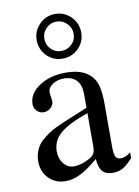

<svg xmlns="http://www.w3.org/2000/svg" viewBox="-83 -778 611 844"><g transform="rotate(-10 222.0 -356.0)"><path d="M441.9 -65.9V-40Q415.5 -11.2 396.5 -0.7Q377.4 9.8 352.1 9.8Q321.3 9.8 306.4 -6.8Q291.5 -23.4 288.1 -63Q242.2 -23.9 208.5 -7.1Q174.8 9.8 142.1 9.8Q96.2 9.8 66.7 -20.3Q37.1 -50.3 37.1 -97.2Q37.1 -122.1 46.9 -145.5Q56.6 -168.9 73.2 -184.1Q105 -212.4 137.5 -228.5Q169.9 -244.6 287.1 -292V-353Q287.1 -393.6 267.3 -414.8Q247.6 -436 210.9 -436Q181.2 -436 160.2 -421.6Q139.2 -407.2 139.2 -387.2Q139.2 -376 142.1 -362.8Q144 -349.1 144 -347.2Q144 -330.6 130.6 -317.9Q117.2 -305.2 99.1 -305.2Q81.5 -305.2 68.8 -317.9Q56.2 -330.6 56.2 -348.1Q56.2 -395.5 104.7 -427.7Q153.3 -460 224.1 -460Q314.5 -460 348.1 -404.8Q368.2 -373 368.2 -299.8V-105Q368.2 -71.8 374.5 -59.3Q380.9 -46.9 397.9 -46.9Q418.9 -46.9 441.9 -65.9ZM287.1 -123V-268.1Q199.2 -237.3 162.6 -205.6Q126 -173.8 125 -128.9V-125Q125 -92.8 143.3 -70.3Q161.6 -47.9 188 -47.9Q222.7 -47.9 261.2 -69.8Q276.9 -79.1 282 -89.8Q287.1 -100.6 287.1 -123ZM222.2 -722.2Q263.7 -722.2 292.7 -692.9Q321.8 -663.6 321.8 -622.1Q321.8 -580.6 292.7 -551.8Q263.7 -522.9 222.2 -522.9Q180.2 -522.9 151.6 -552Q123 -581.1 123 -623Q123 -663.6 152.3 -692.9Q181.6 -722.2 222.2 -722.2ZM223.1 -688Q195.8 -688 176.5 -668.9Q157.2 -649.9 157.2 -623Q157.2 -595.2 176 -576.2Q194.8 -557.1 221.2 -557.1Q249.5 -557.1 268.8 -575.9Q288.1 -594.7 288.1 -622.1Q288.1 -648.9 268.8 -668.5Q249.5 -688 223.1 -688Z"/></g></svg>

Font: Accordance
Style: Regular
Weight: 400
Version: Version 1.1 (build May 11, 2018) Miklal Software Solutions, 